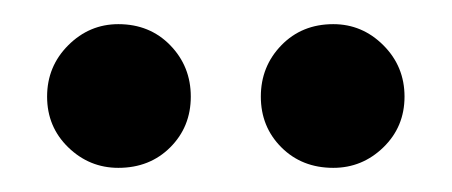

<svg xmlns="http://www.w3.org/2000/svg" viewBox="-20 -705 374 159"><path d="M256 -566Q230 -566 213 -583Q196 -600 196 -625Q196 -650 213 -667.5Q230 -685 256 -685Q280 -685 297.5 -667.5Q315 -650 315 -625Q315 -600 297.5 -583Q280 -566 256 -566ZM78 -566Q54 -566 36.5 -583Q19 -600 19 -625Q19 -650 36.5 -667.5Q54 -685 78 -685Q104 -685 121 -667.5Q138 -650 138 -625Q138 -600 121 -583Q104 -566 78 -566Z"/></svg>

Font: DM Sans 18pt SemiBold
Style: Regular
Weight: 600
Designer: Colophon Foundry, Jonny Pinhorn
Foundry: Colophon Foundry
Version: Version 4.004;gftools[0.9.30]